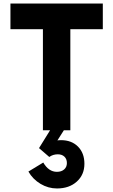

<svg xmlns="http://www.w3.org/2000/svg" viewBox="-20 -736 640 1085"><path d="M222.5 0V-641.5H377.5V0ZM39 -571V-716H561V-571ZM302 329Q252.5 329 209 303Q165.5 277 140.5 233.5L224.5 182.5Q255 235 301.5 235Q327 235 342.5 221.5Q358 208 358 185.5Q358 162.5 344 149.2Q330 136 306.5 136Q279.5 136 258.5 151L200.5 101L269 -9.5H347L264.5 120.5L224.5 99Q244.5 78.5 270.5 67.2Q296.5 56 324.5 56Q384.5 56 420.8 92.5Q457 129 457 189.5Q457 251.5 414 290.2Q371 329 302 329Z"/></svg>

Font: Google Sans Code
Style: Regular
Weight: 400
Monospace: yes
Designer: Google Sans Code Authors
Foundry: Google LLC
Version: Version 6.000